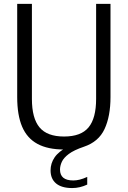

<svg xmlns="http://www.w3.org/2000/svg" viewBox="-20 -760 657 988"><path d="M351.3 207.7Q297.1 207.7 268.6 184Q240.2 160.3 240.2 116.8Q240.2 80.4 261 49.8Q281.8 19.1 330.9 -6.5L329.3 9.3H309.5Q226.2 9.3 172.9 -19.5Q119.6 -48.2 94 -107.8Q68.5 -167.5 68.5 -260.4V-740H144.2V-251Q144.2 -151.5 183.4 -104.5Q222.6 -57.5 309.5 -57.5Q396.9 -57.5 435.7 -104.5Q474.6 -151.5 474.6 -251V-740H548.6V-260.4Q548.6 -161.8 518 -96.1Q487.5 -30.3 411.4 -4.8Q360.6 12.4 334.1 32.2Q307.6 52.1 298.2 72.7Q288.8 93.3 288.8 112.5Q288.8 140.5 305.7 154.5Q322.7 168.6 357.2 168.6Q372.8 168.6 390 164.4Q407.2 160.2 428.9 150.4V189.8Q410.2 198.5 391 203.1Q371.8 207.7 351.3 207.7Z"/></svg>

Font: Encode Sans SC Condensed Thin
Style: Regular
Weight: 100
Width: 3
Designer: Multiple Designers
Foundry: Impallari Type
Version: Version 3.002